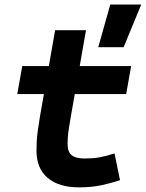

<svg xmlns="http://www.w3.org/2000/svg" viewBox="-20 -805 634 835"><path d="M323.7 9.8Q235.8 9.8 187.3 -31.5Q138.7 -72.8 138.7 -148.4Q138.7 -170.9 139.9 -191.7Q141.1 -212.4 144.5 -238Q147.9 -263.7 154.3 -301.3L170.9 -396H55.2L76.7 -517.6H192.4L219.7 -673.8H354L326.7 -517.6H550.3L528.8 -396H305.2L288.6 -301.3Q280.3 -253.9 277.1 -229.5Q273.9 -205.1 273.9 -177.7Q273.9 -145 291.5 -130.4Q309.1 -115.7 347.7 -115.7Q384.3 -115.7 412.1 -120.6Q439.9 -125.5 478 -137.7L502 -21.5Q463.9 -8.8 421.4 0.5Q378.9 9.8 323.7 9.8ZM407.2 -599.6 459.5 -785.2H594.2L517.6 -599.6Z"/></svg>

Font: Cascadia Mono
Style: Bold Italic
Weight: 700
Italic angle: -10°
Monospace: yes
Designer: Aaron Bell
Foundry: Saja Typeworks
Version: Version 2404.023; ttfautohint (v1.8.4)